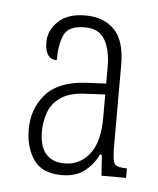

<svg xmlns="http://www.w3.org/2000/svg" viewBox="-36 -751 333 404"><g transform="rotate(5 130.5 -549.5)"><path d="M108 -380Q67 -380 49 -406Q31 -432 31 -470Q31 -514 58 -544.5Q85 -575 143 -578L185 -580V-616Q185 -651 172.5 -672.5Q160 -694 130 -694Q95 -694 86 -673Q77 -652 77 -620Q52 -620 52 -656Q52 -681 72 -700Q92 -719 129 -719Q168 -719 190.5 -696Q213 -673 213 -622V-448Q213 -420 218 -413Q223 -406 244 -406V-386H192L189 -430H185Q175 -409 156.5 -394.5Q138 -380 108 -380ZM112 -405Q144 -405 164.5 -430.5Q185 -456 185 -508V-557L146 -555Q111 -554 92 -541Q73 -528 66 -508.5Q59 -489 59 -468Q59 -436 73 -420.5Q87 -405 112 -405Z"/></g></svg>

Font: Noto Serif Tamil ExtraCondensed Thin
Style: Italic
Weight: 100
Width: 2
Italic angle: -12°
Designer: Indian Type Foundry, Tom Grace, and the Monotype Design Team
Foundry: Monotype Imaging Inc.
Version: Version 2.003; ttfautohint (v1.8.4.7-5d5b)